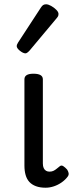

<svg xmlns="http://www.w3.org/2000/svg" viewBox="-20 -859 344 896"><path d="M193 17Q167 17 148 10Q129 3 117 -10Q105 -23 99.5 -42.5Q94 -62 94 -86V-489Q94 -502 104.5 -508.5Q115 -515 136 -515Q158 -515 169 -508.5Q180 -502 180 -489V-96Q180 -83 184 -74.5Q188 -66 195 -62Q202 -58 211 -58Q222 -58 230 -62Q238 -66 245 -72Q252 -78 260 -84Q267 -89 275.5 -83.5Q284 -78 293 -68Q298 -61 300 -52Q302 -43 296 -35Q285 -20 268 -8Q251 4 231.5 10.5Q212 17 193 17ZM99 -610Q88 -610 73 -622Q58 -634 58 -644Q58 -647 59 -650Q60 -653 64 -660L171 -824Q176 -832 181.5 -835.5Q187 -839 195 -839Q205 -839 218.5 -831.5Q232 -824 242.5 -813.5Q253 -803 253 -794Q253 -787 250.5 -782.5Q248 -778 241 -770L118 -623Q106 -610 99 -610Z"/></svg>

Font: Playwrite FR Trad
Style: Regular
Weight: 400
Designer: Veronika Burian, José Scaglione
Foundry: TypeTogether
Version: Version 1.000